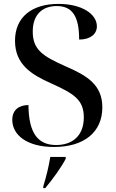

<svg xmlns="http://www.w3.org/2000/svg" viewBox="-20 -744 596 985"><path d="M257 10C415 10 505 -69 505 -193C505 -309 427 -356 316 -404C199 -456 148 -489 148 -582C148 -673 201 -713 271 -713C354 -713 386 -656 386 -541C442 -541 477 -568 477 -609C477 -672 400 -724 280 -724C143 -724 57 -656 57 -535C57 -413 142 -361 241 -317C358 -264 410 -233 410 -142C410 -48 352 0 268 0C176 0 127 -59 126 -205C77 -205 43 -180 43 -129C43 -53 116 10 257 10ZM202 212V221H212C252 174 295 113 317 71V61H238C230 111 218 160 202 212Z"/></svg>

Font: Noto Serif Display Medium
Style: Regular
Weight: 500
Designer: Monotype Design Team
Foundry: Monotype Imaging Inc.
Version: Version 2.009